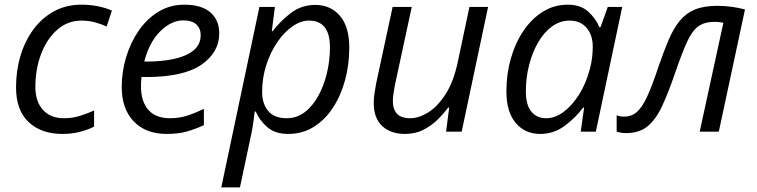

<svg xmlns="http://www.w3.org/2000/svg" viewBox="-20 -565 3249 824"><path d="M247.1 9.8Q157.2 9.8 103 -41Q48.8 -91.8 48.8 -190.4Q48.8 -262.2 68.1 -326.2Q87.4 -390.1 124 -439.5Q160.6 -488.8 212.4 -516.8Q264.2 -544.9 329.1 -544.9Q401.9 -544.9 460.4 -519.5L437.5 -451.2Q417 -460.9 389.2 -468.8Q361.3 -476.6 329.6 -476.6Q270.5 -476.6 225.8 -437.5Q181.2 -398.4 156.5 -333.5Q131.8 -268.6 131.8 -191.4Q131.8 -129.4 164.3 -93.5Q196.8 -57.6 254.9 -57.6Q290.5 -57.6 322 -67.4Q353.5 -77.1 383.8 -90.8V-21.5Q356.9 -7.8 322.5 1Q288.1 9.8 247.1 9.8Z M695.8 9.8Q605.5 9.8 554 -43.9Q502.4 -97.7 502.4 -191.9Q502.4 -256.8 521.2 -319.6Q540 -382.3 575.2 -433.3Q610.4 -484.4 659.9 -514.6Q709.5 -544.9 771 -544.9Q844.7 -544.9 882.8 -512Q920.9 -479 920.9 -421.4Q920.9 -340.3 844.5 -287.4Q768.1 -234.4 606 -234.4H587.4Q585 -214.8 585 -194.8Q585 -130.4 616.2 -94Q647.5 -57.6 710 -57.6Q748.5 -57.6 783 -68.6Q817.4 -79.6 855 -97.7V-27.8Q818.8 -11.2 782.2 -0.7Q745.6 9.8 695.8 9.8ZM599.1 -300.8H610.8Q673.3 -300.8 725.6 -311.8Q777.8 -322.8 809.6 -347.9Q841.3 -373 841.3 -415Q841.3 -442.4 822.8 -460Q804.2 -477.5 766.1 -477.5Q715.8 -477.5 668.5 -431.4Q621.1 -385.3 599.1 -300.8Z M929.7 239.3 1093.3 -535.2H1159.7L1146.5 -431.2H1149.9Q1184.6 -476.1 1229.5 -510Q1274.4 -543.9 1333 -543.9Q1398.4 -543.9 1438.7 -497.3Q1479 -450.7 1479 -360.4Q1479 -288.6 1461.2 -222.2Q1443.4 -155.8 1409.4 -103.5Q1375.5 -51.3 1326.9 -20.8Q1278.3 9.8 1216.8 9.8Q1160.6 9.8 1127.2 -19.3Q1093.8 -48.3 1077.6 -86.4H1073.2Q1071.3 -68.4 1067.1 -39.3Q1063 -10.3 1058.6 9.3L1009.8 239.3ZM1210.9 -57.6Q1253.4 -57.6 1287.6 -83.5Q1321.8 -109.4 1345.9 -153.3Q1370.1 -197.3 1383.1 -251.5Q1396 -305.7 1396 -362.3Q1396 -476.6 1305.7 -476.6Q1270.5 -476.6 1234.9 -451.7Q1199.2 -426.8 1169.9 -383.8Q1140.6 -340.8 1122.8 -285.9Q1105 -231 1105 -170.9Q1105 -119.6 1131.1 -88.6Q1157.2 -57.6 1210.9 -57.6Z M1717.8 9.8Q1656.7 9.8 1620.4 -23.9Q1584 -57.6 1584 -122.6Q1584 -144 1587.2 -164.3Q1590.3 -184.6 1594.2 -206.5L1665 -535.2H1747.1L1674.3 -197.3Q1670.4 -176.3 1668.2 -159.9Q1666 -143.6 1666 -130.9Q1666 -96.2 1683.8 -76.9Q1701.7 -57.6 1740.7 -57.6Q1777.3 -57.6 1817.6 -82.5Q1857.9 -107.4 1892.3 -160.9Q1926.8 -214.4 1944.8 -299.8L1994.6 -535.2H2074.7L1961.4 0H1894.5L1907.7 -103.5H1903.3Q1884.8 -78.1 1858.4 -52Q1832 -25.9 1797.4 -8.1Q1762.7 9.8 1717.8 9.8Z M2298.3 9.8Q2233.4 9.8 2193.4 -37.4Q2153.3 -84.5 2153.3 -173.3Q2153.3 -247.1 2172.4 -314Q2191.4 -380.9 2226.6 -432.9Q2261.7 -484.9 2310.1 -514.9Q2358.4 -544.9 2417 -544.9Q2471.2 -544.9 2504.2 -515.4Q2537.1 -485.8 2552.2 -448.2H2557.1L2588.4 -535.2H2650.4L2537.1 0H2472.2L2486.8 -103.5H2482.9Q2449.7 -59.1 2403.1 -24.7Q2356.4 9.8 2298.3 9.8ZM2324.7 -57.6Q2362.3 -57.6 2399.2 -85.2Q2436 -112.8 2465.6 -159.9Q2495.1 -207 2510.7 -266.1Q2518.6 -294.9 2521.2 -319.1Q2523.9 -343.3 2523.9 -364.3Q2523.9 -414.6 2497.3 -445.6Q2470.7 -476.6 2424.8 -476.6Q2383.8 -476.6 2349.4 -451.7Q2314.9 -426.8 2289.8 -383.5Q2264.6 -340.3 2250.7 -285.9Q2236.8 -231.4 2236.8 -171.9Q2236.8 -115.7 2259.8 -86.7Q2282.7 -57.6 2324.7 -57.6Z M2666 6.3Q2653.8 6.3 2643.1 4.2Q2632.3 2 2626.5 0V-70.3Q2639.6 -64.5 2658.7 -64.5Q2691.4 -64.5 2714.6 -85.7Q2737.8 -106.9 2759 -154.1Q2780.3 -201.2 2806.2 -279.3Q2829.1 -346.2 2850.3 -395.5Q2871.6 -444.8 2898.2 -476.8Q2924.8 -508.8 2963.1 -524.4Q3001.5 -540 3058.6 -540Q3091.3 -540 3121.6 -535.6Q3151.9 -531.2 3177.2 -524.4L3064.9 0H2982.9L3084.5 -467.3Q3077.6 -468.8 3067.6 -470Q3057.6 -471.2 3045.9 -471.2Q3003.4 -471.2 2976.8 -451.9Q2950.2 -432.6 2928.5 -385Q2906.7 -337.4 2877.4 -252Q2848.1 -166.5 2821.3 -109.1Q2794.4 -51.8 2758.8 -22.7Q2723.1 6.3 2666 6.3Z"/></svg>

Font: Open Sans
Style: Italic
Weight: 400
Italic angle: -12°
Designer: Monotype Design Team
Foundry: Monotype Imaging Inc.
Version: Version 3.000; ttfautohint (v1.8.4)